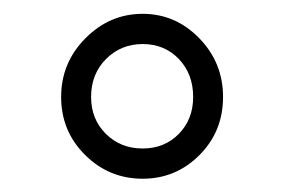

<svg xmlns="http://www.w3.org/2000/svg" viewBox="-20 -741 418 282"><path d="M307.6 -598.6Q307.6 -547.9 272.9 -513.2Q238.3 -478.5 189.5 -478.5Q140.1 -478.5 105 -513.4Q69.8 -548.3 69.8 -598.6Q69.8 -648.9 105.5 -684.8Q141.1 -720.7 189.5 -720.7Q237.8 -720.7 272.7 -684.8Q307.6 -648.9 307.6 -598.6ZM113.8 -598.6Q113.8 -565.9 135.5 -544.4Q157.2 -522.9 189.5 -522.9Q221.7 -522.9 242.7 -544.4Q263.7 -565.9 263.7 -598.6Q263.7 -632.3 242.7 -654.3Q221.7 -676.3 189.5 -676.3Q157.7 -676.3 135.7 -654.3Q113.8 -632.3 113.8 -598.6Z"/></svg>

Font: Roboto Light
Style: Regular
Weight: 300
Designer: Google
Version: Version 2.137; 2017